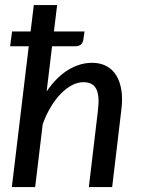

<svg xmlns="http://www.w3.org/2000/svg" viewBox="-20 -758 572 778"><path d="M29 -630.5H104L117 -737.5H211.5L198.5 -630.5H322.5L317.5 -596.5Q313 -570.5 285.5 -570.5H191L169 -387.5Q208 -445 255.5 -474.2Q303 -503.5 353 -503.5Q385.5 -503.5 410.2 -490.8Q435 -478 450.5 -453.5Q466 -429 471.8 -393.2Q477.5 -357.5 471.5 -311.5L434.5 0H340L377 -311.5Q384 -369.5 370.2 -397.2Q356.5 -425 318 -425Q295.5 -425 272.2 -413Q249 -401 227 -378.8Q205 -356.5 186 -325Q167 -293.5 153 -254.5L122.5 0H28L96.5 -570.5H21Z"/></svg>

Font: Lato Medium
Style: Italic
Weight: 500
Italic angle: -7°
Designer: Lukasz Dziedzic
Foundry: tyPoland Lukasz Dziedzic
Version: Version 2.006; 2014-01-15